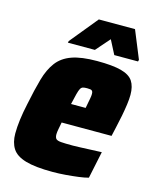

<svg xmlns="http://www.w3.org/2000/svg" viewBox="-108 -770 678 851"><g transform="rotate(15 231.0 -345.0)"><path d="M215 8Q136 8 91.5 -5Q47 -18 29.5 -45.5Q12 -73 12 -114Q12 -143 16.5 -178Q21 -213 30 -254Q44 -323 58 -372.5Q72 -422 96.5 -454.5Q121 -487 164.5 -502.5Q208 -518 280 -518Q351 -518 390.5 -507.5Q430 -497 445.5 -473.5Q461 -450 461 -411Q461 -392 457.5 -366.5Q454 -341 448.5 -312.5Q443 -284 436 -254L427 -214H198Q195 -198 192 -182.5Q189 -167 189 -158Q189 -144 194.5 -137.5Q200 -131 218 -129.5Q236 -128 272 -128Q285 -128 307.5 -129Q330 -130 355.5 -131Q381 -132 404 -133L378 -9Q360 -4 333 -0.5Q306 3 275.5 5.5Q245 8 215 8ZM217 -304H284L287 -320Q291 -340 293 -351.5Q295 -363 295 -371Q295 -380 292 -384Q289 -388 283 -389Q277 -390 268 -390Q256 -390 249 -388Q242 -386 237.5 -378Q233 -370 228.5 -352.5Q224 -335 217 -304ZM133 -563 135 -571 239 -698H405L457 -571L455 -563H346L313 -627L257 -563Z"/></g></svg>

Font: Saira SemiCondensed Black
Style: Italic
Weight: 900
Width: 4
Italic angle: -12°
Designer: Hector Gatti with collaboration of the Omnibus-Type team
Foundry: Omnibus-Type
Version: Version 1.101